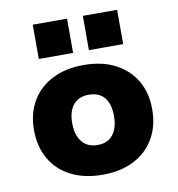

<svg xmlns="http://www.w3.org/2000/svg" viewBox="-84 -823 842 910"><g transform="rotate(-10 337.0 -368.0)"><path d="M338 11Q251 11 186.5 -21.5Q122 -54 87.5 -114Q53 -174 53 -254Q53 -334 88 -393Q123 -452 187 -484.5Q251 -517 337 -517Q425 -517 488.5 -484.5Q552 -452 587 -393Q622 -334 622 -254Q622 -174 587 -114Q552 -54 488.5 -21.5Q425 11 338 11ZM338 -132Q387 -132 412.5 -164.5Q438 -197 438 -254Q438 -312 412.5 -343Q387 -374 337 -374Q289 -374 263 -343Q237 -312 237 -254Q237 -197 263.5 -164.5Q290 -132 338 -132ZM375 -582V-747H540V-582ZM134 -582V-747H299V-582Z"/></g></svg>

Font: Nunito Sans 7pt Black
Style: Regular
Weight: 900
Designer: Vernon Adams
Foundry: Vernon Adams
Version: Version 3.101;gftools[0.9.27]